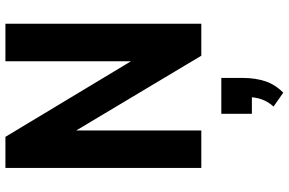

<svg xmlns="http://www.w3.org/2000/svg" viewBox="-194 -550 1040 691"><g transform="rotate(-90 325.5 -205.0)"><path d="M66 0V-705H178L482 -200H450V-705H585V0H470L170 -502H201V0ZM337 295 287 260Q305 240 313 217Q321 194 321 169L347 182H261V72H390V150Q390 193 378.5 229Q367 265 337 295Z"/></g></svg>

Font: Nunito Sans 10pt Condensed ExtraBold
Style: Regular
Weight: 800
Width: 3
Designer: Vernon Adams
Foundry: Vernon Adams
Version: Version 3.101;gftools[0.9.27]